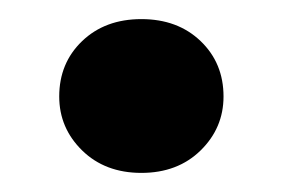

<svg xmlns="http://www.w3.org/2000/svg" viewBox="-20 -425 296 201"><path d="M128 -244Q90 -244 66 -267.5Q42 -291 42 -324Q42 -359 66 -382Q90 -405 128 -405Q166 -405 190 -382Q214 -359 214 -324Q214 -291 190 -267.5Q166 -244 128 -244Z"/></svg>

Font: DM Sans 17pt ExtraBold
Style: Regular
Weight: 800
Version: Version 4.004;gftools[0.9.30]